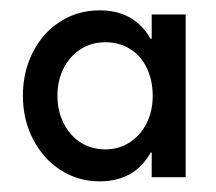

<svg xmlns="http://www.w3.org/2000/svg" viewBox="-20 -793 410 364"><path d="M168.9 -449.2Q127.9 -449.2 94.7 -470.7Q61.5 -492.2 42.5 -529.3Q23.4 -566.4 23.4 -611.3Q23.4 -657.2 42.5 -694.3Q61.5 -731.4 94.7 -752.4Q127.9 -773.4 168.9 -773.4Q226.6 -773.4 257.3 -731.9Q288.1 -690.4 288.1 -611.3L257.8 -719.7H294.9V-503.9H257.8L288.1 -611.3Q288.1 -532.2 257.3 -490.7Q226.6 -449.2 168.9 -449.2ZM269.5 -611.3Q269.5 -640.6 258.3 -664.1Q247.1 -687.5 226.6 -700.2Q206.1 -712.9 179.7 -712.9Q153.3 -712.9 132.8 -699.7Q112.3 -686.5 100.6 -663.6Q88.9 -640.6 88.9 -611.3Q88.9 -583 100.6 -559.6Q112.3 -536.1 132.8 -522.9Q153.3 -509.8 179.7 -509.8Q205.1 -509.8 225.6 -522.9Q246.1 -536.1 257.8 -559.1Q269.5 -582 269.5 -611.3ZM267.6 -457V-519.5L280.3 -611.3L267.6 -693.4V-765.6H332V-457Z"/></svg>

Font: Wanted Sans Variable
Style: Regular
Weight: 400
Designer: Original Design by Kil Hyung-jin and Kang Hanbin, Wanted Lab, Inc; Hangeul from Source Han Sans by Jang Soo-young and Ka
Foundry: Wanted Lab, Inc.
Version: Version 1.003;Glyphs 3.2 (3227)